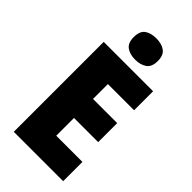

<svg xmlns="http://www.w3.org/2000/svg" viewBox="-285 -1007 1078 1078"><g transform="rotate(45 253.5 -468.5)"><path d="M462 0H70V-714H462V-563H254V-445H446V-294H254V-153H462ZM265 -937Q308 -937 334.5 -918Q361 -899 361 -852Q361 -806 334 -787Q307 -768 265 -768Q223 -768 196.5 -787Q170 -806 170 -852Q170 -900 196 -918.5Q222 -937 265 -937Z"/></g></svg>

Font: Noto Sans Hebrew SemiCondensed Black
Style: Regular
Weight: 900
Width: 4
Designer: Ben Nathan
Foundry: Google LLC
Version: Version 3.001; ttfautohint (v1.8.4.7-5d5b)